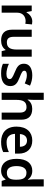

<svg xmlns="http://www.w3.org/2000/svg" viewBox="1309 -2109 810 3468"><g transform="rotate(90 1714.0 -375.0)"><path d="M367 -553C293 -553 236 -506 204 -449H198L180 -543H80V0H209V-281C209 -385 283 -433 362 -433C376 -433 398 -431 410 -428L421 -548C407 -551 384 -553 367 -553Z M1004 -543H875V-278C875 -159 844 -94 744 -94C676 -94 645 -134 645 -215V-543H516V-188C516 -50 590 10 711 10C779 10 844 -14 879 -70H886L904 0H1004Z M1535 -157C1535 -251 1476 -286 1380 -324C1281 -363 1258 -377 1258 -410C1258 -439 1285 -455 1339 -455C1389 -455 1436 -439 1487 -417L1527 -512C1467 -539 1409 -553 1342 -553C1215 -553 1131 -502 1131 -404C1131 -313 1182 -278 1286 -236C1391 -193 1408 -175 1408 -144C1408 -109 1380 -86 1312 -86C1256 -86 1185 -106 1132 -131V-23C1182 0 1232 10 1308 10C1454 10 1535 -49 1535 -157Z M1784 -582V-760H1655V0H1784V-264C1784 -383 1815 -449 1915 -449C1982 -449 2014 -408 2014 -327V0H2142V-354C2142 -493 2068 -552 1946 -552C1878 -552 1820 -527 1785 -471H1778C1780 -492 1784 -538 1784 -582Z M2518 -553C2368 -553 2267 -453 2267 -267C2267 -82 2380 10 2540 10C2620 10 2672 -2 2727 -28V-130C2667 -103 2615 -89 2546 -89C2454 -89 2401 -145 2398 -241H2755V-307C2755 -461 2665 -553 2518 -553ZM2519 -458C2595 -458 2630 -405 2631 -330H2401C2408 -415 2452 -458 2519 -458Z M3060 10C3141 10 3189 -26 3219 -71H3224L3248 0H3348V-760H3219V-572C3219 -537 3225 -493 3228 -473H3223C3192 -518 3143 -553 3063 -553C2935 -553 2849 -456 2849 -270C2849 -86 2934 10 3060 10ZM3099 -94C3022 -94 2980 -154 2980 -268C2980 -382 3022 -448 3098 -448C3196 -448 3226 -384 3226 -269V-253C3225 -146 3192 -94 3099 -94Z"/></g></svg>

Font: Noto Sans Balinese SemiBold
Style: Regular
Weight: 600
Designer: Aditya Bayu, David Williams
Foundry: David Williams
Version: Version 2.005